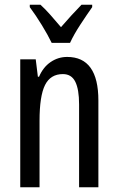

<svg xmlns="http://www.w3.org/2000/svg" viewBox="-20 -786 496 806"><path d="M262 -547Q393 -547 393 -364V0H312V-348Q312 -411 296 -443Q280 -475 244 -475Q192 -475 169 -429Q146 -383 146 -279V0H65V-537H130L139 -464H144Q161 -504 192.5 -525.5Q224 -547 262 -547ZM197 -606Q181 -639 156 -680Q131 -721 105 -756V-766H150Q169 -749 191.5 -723.5Q214 -698 236 -672Q262 -702 279.5 -721Q297 -740 322 -766H367V-756Q345 -725 317.5 -683Q290 -641 274 -606Z"/></svg>

Font: Noto Sans Bengali UI ExtraCondensed
Style: Regular
Weight: 400
Width: 2
Designer: Jelle Bosma - Monotype Design Team
Foundry: Monotype Imaging Inc.
Version: Version 2.003; ttfautohint (v1.8.4.7-5d5b)